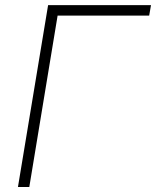

<svg xmlns="http://www.w3.org/2000/svg" viewBox="-20 -748 624 768"><path d="M584 -727.5 576.7 -685.5H210.4L97.2 0H51.8L172.4 -727.5Z"/></svg>

Font: Inter 20pt ExtraLight
Style: Italic
Weight: 250
Italic angle: -9.3988°
Version: Version 4.001;git-66647c0bb